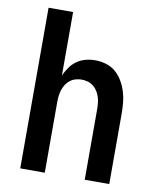

<svg xmlns="http://www.w3.org/2000/svg" viewBox="-83 -805 716 871"><g transform="rotate(10 275.0 -370.0)"><path d="M70 0V-740H183V-448Q192 -468 205 -486.5Q218 -505 236.5 -518Q255 -531 277 -536.5Q299 -542 321 -542Q346 -542 371 -534.5Q396 -527 415 -510.5Q434 -494 447 -471.5Q460 -449 467.5 -425Q475 -401 477.5 -375.5Q480 -350 480 -325V0H367V-325Q367 -339 365.5 -353.5Q364 -368 359.5 -381.5Q355 -395 347.5 -407Q340 -419 328.5 -428Q317 -437 303 -441Q289 -445 275 -445Q261 -445 247 -441Q233 -437 221.5 -428Q210 -419 202.5 -407Q195 -395 190.5 -381.5Q186 -368 184.5 -353.5Q183 -339 183 -325V0Z"/></g></svg>

Font: Lode
Style: Bold
Weight: 700
Monospace: yes
Designer: Belleve Invis
Foundry: Belleve Invis
Version: Version 29.2.0; ttfautohint (v1.8.3)